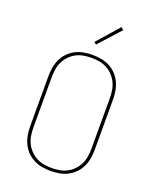

<svg xmlns="http://www.w3.org/2000/svg" viewBox="-173 -1061 947 1168"><g transform="rotate(20 300.0 -477.0)"><path d="M300 8Q272 8 243.5 3Q215 -2 190 -15Q165 -28 145 -48.5Q125 -69 113 -94.5Q101 -120 96 -148Q91 -176 91 -205V-530Q91 -559 96 -587Q101 -615 113 -640.5Q125 -666 145 -686.5Q165 -707 190 -720Q215 -733 243.5 -738Q272 -743 300 -743Q328 -743 356.5 -738Q385 -733 410 -720Q435 -707 455 -686.5Q475 -666 487 -640.5Q499 -615 504 -587Q509 -559 509 -530V-205Q509 -176 504 -148Q499 -120 487 -94.5Q475 -69 455 -48.5Q435 -28 410 -15Q385 -2 356.5 3Q328 8 300 8ZM300 -11Q326 -11 351.5 -15.5Q377 -20 399.5 -32Q422 -44 440 -63Q458 -82 469 -105Q480 -128 484 -153.5Q488 -179 488 -205V-530Q488 -556 484 -581.5Q480 -607 469 -630Q458 -653 440 -672Q422 -691 399.5 -703Q377 -715 351.5 -719.5Q326 -724 300 -724Q274 -724 248.5 -719.5Q223 -715 200.5 -703Q178 -691 160 -672Q142 -653 131 -630Q120 -607 116 -581.5Q112 -556 112 -530V-205Q112 -179 116 -153.5Q120 -128 131 -105Q142 -82 160 -63Q178 -44 200.5 -32Q223 -20 248.5 -15.5Q274 -11 300 -11ZM297 -809 283 -821 407 -962 423 -948Z"/></g></svg>

Font: Iosevka SS04 Thin Extended
Style: Regular
Weight: 100
Width: 7
Monospace: yes
Designer: Belleve Invis
Foundry: Belleve Invis
Version: Version 19.0.0; ttfautohint (v1.8.4)